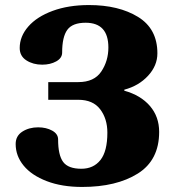

<svg xmlns="http://www.w3.org/2000/svg" viewBox="-20 -730 700 760"><path d="M42 -160Q42 -192 68.5 -209Q95 -226 131 -226Q163 -226 186.5 -213Q210 -200 210 -178Q210 -116 230 -89Q250 -62 302 -62Q350 -62 377.5 -96.5Q405 -131 405 -205Q405 -260 376.5 -297.5Q348 -335 290 -335H171V-405H290Q353 -405 381 -447Q409 -489 409 -542Q409 -640 319 -640Q267 -640 246.5 -612Q226 -584 226 -522Q226 -500 202.5 -487Q179 -474 147 -474Q111 -474 84.5 -491Q58 -508 58 -540Q58 -586 92 -625Q126 -664 188.5 -687Q251 -710 332 -710Q450 -710 526.5 -663Q603 -616 603 -519Q603 -470 566 -430Q529 -390 472 -375V-371Q537 -353 573.5 -310.5Q610 -268 610 -208Q610 -96 525.5 -43Q441 10 305 10Q225 10 165 -13Q105 -36 73.5 -74.5Q42 -113 42 -160Z"/></svg>

Font: Taviraj Black
Style: Regular
Weight: 900
Designer: Katatrad Team
Foundry: CadsonDemak
Version: Version 1.030